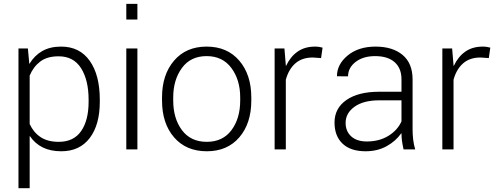

<svg xmlns="http://www.w3.org/2000/svg" viewBox="-20 -782 2599 1005"><path d="M502.4 -249.5Q502.4 -128.9 449.7 -59.6Q397 9.8 300.8 9.8Q244.1 9.8 203.4 -10.5Q162.6 -30.8 136.7 -69.3L135.3 -68.8V203.1H76.7V-528.3H126L133.3 -448.7L134.3 -448.2Q160.6 -491.7 201.4 -514.9Q242.2 -538.1 299.8 -538.1Q397 -538.1 449.7 -463.6Q502.4 -389.2 502.4 -259.8ZM443.8 -259.8Q443.8 -362.3 404.5 -424.8Q365.2 -487.3 286.6 -487.3Q226.6 -487.3 190.4 -459.7Q154.3 -432.1 135.3 -386.2V-132.8Q155.8 -88.4 192.9 -64Q230 -39.6 287.6 -39.6Q365.7 -39.6 404.8 -95.9Q443.8 -152.3 443.8 -249.5Z M699.2 0H641.1V-528.3H699.2ZM699.2 -679.7H641.1V-761.7H699.2Z M828.1 -272Q828.1 -391.1 891.1 -464.6Q954.1 -538.1 1061.5 -538.1Q1169.4 -538.1 1232.4 -464.6Q1295.4 -391.1 1295.4 -272V-255.9Q1295.4 -136.2 1232.7 -63.2Q1169.9 9.8 1062.5 9.8Q954.1 9.8 891.1 -63.2Q828.1 -136.2 828.1 -255.9ZM886.7 -255.9Q886.7 -162.1 932.4 -100.8Q978 -39.6 1062.5 -39.6Q1146 -39.6 1191.7 -100.8Q1237.3 -162.1 1237.3 -255.9V-272Q1237.3 -363.8 1191.2 -426Q1145 -488.3 1061.5 -488.3Q977.5 -488.3 932.1 -426Q886.7 -363.8 886.7 -272Z M1660.6 -478 1617.2 -481Q1561 -481 1526.1 -450.4Q1491.2 -419.9 1476.1 -364.7V0H1417.5V-528.3H1468.8L1476.1 -440.4V-438L1477.5 -437.5Q1500 -485.4 1537.6 -511.7Q1575.2 -538.1 1629.4 -538.1Q1640.6 -538.1 1651.1 -536.4Q1661.6 -534.7 1668.5 -532.7Z M2092.3 0Q2086.4 -27.3 2084 -45.9Q2081.5 -64.5 2081.5 -83.5L2080.1 -84Q2051.3 -43 2003.4 -16.6Q1955.6 9.8 1893.6 9.8Q1814.9 9.8 1772.9 -30.3Q1731 -70.3 1731 -140.6Q1731 -215.3 1793.2 -258.5Q1855.5 -301.8 1964.8 -301.8H2081.5V-367.2Q2081.5 -424.8 2045.7 -456.5Q2009.8 -488.3 1943.4 -488.3Q1880.9 -488.3 1841.3 -457.8Q1801.8 -427.2 1801.8 -382.3L1743.7 -382.8Q1743.7 -445.3 1800 -491.7Q1856.4 -538.1 1945.8 -538.1Q2035.2 -538.1 2087.4 -494.4Q2139.6 -450.7 2139.6 -366.2V-106.4Q2139.6 -78.1 2142.6 -52.2Q2145.5 -26.4 2153.3 0ZM1900.4 -41.5Q1964.8 -41.5 2012.5 -70.6Q2060.1 -99.6 2081.5 -146.5V-256.8H1963.9Q1882.8 -256.8 1835.9 -223.4Q1789.1 -189.9 1789.1 -138.7Q1789.1 -95.2 1818.1 -68.4Q1847.2 -41.5 1900.4 -41.5Z M2538.6 -478 2495.1 -481Q2439 -481 2404.1 -450.4Q2369.1 -419.9 2354 -364.7V0H2295.4V-528.3H2346.7L2354 -440.4V-438L2355.5 -437.5Q2377.9 -485.4 2415.5 -511.7Q2453.1 -538.1 2507.3 -538.1Q2518.6 -538.1 2529.1 -536.4Q2539.6 -534.7 2546.4 -532.7Z"/></svg>

Font: Roboto Web
Style: Light
Weight: 300
Designer: Google
Version: Version 1.200310; 2013